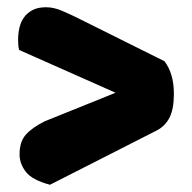

<svg xmlns="http://www.w3.org/2000/svg" viewBox="-20 -544 531 530"><path d="M33 -406Q31 -412 30.5 -420Q30 -428 30 -435Q30 -453 34 -469Q38 -485 47 -497Q56 -509 70.5 -516.5Q85 -524 107 -524Q128 -524 150.5 -514.5Q173 -505 199 -492L434 -375Q460 -341 460 -285Q460 -243 448 -219.5Q436 -196 413 -184L118 -34Q69 -47 51.5 -69.5Q34 -92 34 -118Q34 -153 51.5 -172.5Q69 -192 103 -209L299 -288Z"/></svg>

Font: Baloo Da 2 ExtraBold
Style: Regular
Weight: 800
Designer: Noopur Datye, Sulekha Rajkumar and Ek Type
Foundry: Ek Type
Version: Version 1.640;hotconv 1.0.111;makeotfexe 2.5.65597; ttfautoh